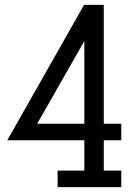

<svg xmlns="http://www.w3.org/2000/svg" viewBox="-20 -770 559 790"><path d="M217 0V-68H327V-193H10L326 -750H407V-261H479V-193H407V-68H479V0ZM327 -261V-601L133 -261Z"/></svg>

Font: Kelly Slab
Style: Regular
Weight: 400
Designer: Denis Masharov
Foundry: Denis Masharov
Version: Version 1.001